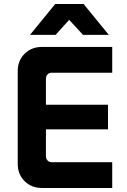

<svg xmlns="http://www.w3.org/2000/svg" viewBox="-20 -933 628 953"><path d="M188 0Q136 0 102 -34Q68 -68 68 -119V-581Q68 -632 102 -666Q136 -700 188 -700H537V-572H236Q224 -572 216 -563.5Q208 -555 208 -543V-157Q208 -145 216 -136.5Q224 -128 236 -128H537V0ZM136 -291V-413H516V-291ZM129 -760 254 -913H395L520 -760H392L285 -876H361L256 -760Z"/></svg>

Font: SUSE Thin
Style: Bold
Weight: 700
Version: Version 1.000